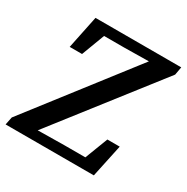

<svg xmlns="http://www.w3.org/2000/svg" viewBox="-168 -796 905 929"><g transform="rotate(30 284.0 -332.0)"><path d="M-15 0 -6 -44 450 -633 433 -590 435 -611 296 -609H150L195 -639L135 -480H66L104 -664H583L575 -619L116 -30L133 -71L132 -53L281 -55H435L387 -24L448 -183H517L478 0Z"/></g></svg>

Font: Source Serif 4 18pt SemiBold
Style: Italic
Weight: 600
Italic angle: -12°
Designer: Frank Grießhammer
Foundry: Adobe Systems Incorporated
Version: Version 4.004;hotconv 1.0.116;makeotfexe 2.5.65601